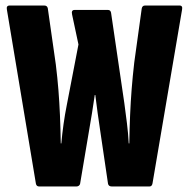

<svg xmlns="http://www.w3.org/2000/svg" viewBox="-20 -675 685 695"><path d="M122 0Q112 0 110 -10L5 -640Q2 -655 15 -655H140Q151 -655 153 -645L182 -442Q188 -393 191.5 -349Q195 -305 197 -258.5Q199 -212 200 -156H202Q205 -190 210 -225.5Q215 -261 222 -296L264 -514L241 -622Q237 -639 250 -639H371Q380 -639 382 -629L430 -302Q435 -265 439.5 -229Q444 -193 446 -156H448Q449 -213 451 -259.5Q453 -306 456.5 -351.5Q460 -397 466 -449L493 -644Q495 -655 505 -655H630Q642 -655 639 -640L532 -11Q530 0 521 0H385Q373 0 371 -10L343 -200Q338 -233 333.5 -265.5Q329 -298 325 -331H323Q318 -298 313 -265.5Q308 -233 302 -200L270 -10Q269 -5 265 -2.5Q261 0 257 0Z"/></svg>

Font: Sofia Sans Extra Condensed Black
Style: Regular
Weight: 900
Designer: Botio Nikoltchev, Ani Petrova
Foundry: lettersoup
Version: Version 4.101